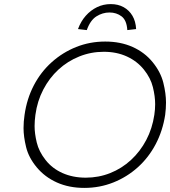

<svg xmlns="http://www.w3.org/2000/svg" viewBox="-20 -908 831 938"><path d="M392 10Q317 10 258 -16.5Q199 -43 159.5 -90.5Q120 -138 107.5 -189.5Q95 -241 95 -282Q95 -314 100 -347Q111 -425 145 -490.5Q179 -556 232.5 -604Q286 -652 352.5 -678.5Q419 -705 494 -705Q569 -705 628 -678.5Q687 -652 726 -604Q765 -556 778 -503.5Q791 -451 791 -407Q791 -378 787 -347Q775 -269 740.5 -203.5Q706 -138 653 -90.5Q600 -43 533.5 -16.5Q467 10 392 10ZM399 -40Q462 -40 518.5 -62.5Q575 -85 620 -126.5Q665 -168 694.5 -224Q724 -280 734 -347Q738 -374 738 -399Q738 -437 727 -482Q716 -527 683 -568Q650 -609 600 -632Q550 -655 487 -655Q424 -655 367 -632Q310 -609 265.5 -568Q221 -527 191.5 -470.5Q162 -414 153 -347Q149 -318 149 -292Q149 -256 159.5 -212Q170 -168 202.5 -126.5Q235 -85 285.5 -62.5Q336 -40 399 -40ZM404 -761 361 -766Q375 -804 399 -831Q423 -858 454 -873Q485 -888 521 -888Q557 -888 584 -873Q611 -858 627 -831Q643 -804 645 -766L602 -761Q599 -809 574 -828Q549 -847 515 -847Q481 -847 451 -828Q421 -809 404 -761Z"/></svg>

Font: Lexend ExtLt
Style: Italic
Weight: 250
Italic angle: -8.13011°
Designer: Bonnie Shaver-Troup, Thomas Jockin
Foundry: Lexend
Version: Version 1.007